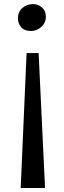

<svg xmlns="http://www.w3.org/2000/svg" viewBox="-20 -745 314 942"><path d="M143 -725Q167 -725 186 -708.2Q205 -691.5 205 -663.5Q205 -633 182.5 -613Q160 -593 132 -593Q99.5 -593 83.8 -611.8Q68 -630.5 68 -654.5Q68 -687 90 -706Q112 -725 143 -725ZM81.5 177.5 110.5 -484.5H169.5L201 177.5Z"/></svg>

Font: Merriweather Text
Style: Regular
Weight: 400
Designer: Eben Sorkin
Foundry: Eben Sorkin
Version: Version 2.100; ttfautohint (v1.7.19-72a1) -l 8 -r 50 -G 200 